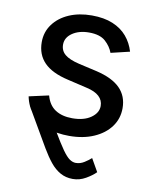

<svg xmlns="http://www.w3.org/2000/svg" viewBox="-85 -617 703 884"><g transform="rotate(10 266.5 -174.5)"><path d="M128.4 -130.9Q173.8 -48.3 203.9 2.4Q233.9 53.2 253.4 80.8Q272.9 108.4 287.6 118.7Q302.2 128.9 316.9 128.9Q337.9 128.9 356.7 116.9Q375.5 105 387.7 93.8L421.9 153.8Q405.3 170.9 376.5 187.5Q347.7 204.1 315.9 204.1Q283.2 204.1 257.6 189.7Q231.9 175.3 210.7 149.2Q189.5 123 168.5 87.4L64.5 -91.3ZM265.6 11.7Q207.5 11.7 162.6 -5.1Q117.7 -22 88.9 -54.7Q60.1 -87.4 50.3 -135.3L142.6 -155.8Q154.3 -111.8 185.8 -91.3Q217.3 -70.8 265.1 -70.8Q319.8 -70.8 352.3 -93.8Q384.8 -116.7 384.8 -148.9Q384.8 -175.8 365.2 -193.8Q345.7 -211.9 306.2 -220.7L214.8 -242.2Q139.6 -259.3 103 -296.4Q66.4 -333.5 66.4 -392.1Q66.4 -439.5 93.3 -475.8Q120.1 -512.2 166.7 -532.5Q213.4 -552.7 272.9 -552.7Q330.6 -552.7 371.3 -535.6Q412.1 -518.6 437.5 -488.5Q462.9 -458.5 474.6 -418.9L386.7 -397.9Q376 -427.2 350.3 -450.2Q324.7 -473.1 273.9 -473.1Q227.1 -473.1 196 -451.9Q165 -430.7 165 -397.9Q165 -369.1 186 -351.6Q207 -334 252.9 -323.2L338.4 -303.7Q413.1 -286.1 449.5 -249.5Q485.8 -212.9 485.8 -156.2Q485.8 -107.4 458 -69.6Q430.2 -31.7 380.4 -10Q330.6 11.7 265.6 11.7Z"/></g></svg>

Font: Inter Cardless
Style: Regular
Weight: 400
Designer: Rasmus Andersson
Foundry: rsms
Version: Version 4.001;git-9221beed3